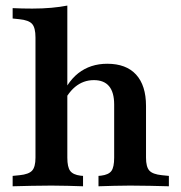

<svg xmlns="http://www.w3.org/2000/svg" viewBox="-20 -651 634 671"><path d="M159.7 -2.4Q121.8 -2.4 90.3 -1.6Q58.9 -0.8 24.2 0V-36.3L48.4 -38.7Q80.6 -41.9 92.3 -54.8Q104 -67.7 104 -100V-208.1H215.3V-100Q215.3 -66.9 225.4 -53.6Q235.5 -40.3 261.3 -37.1L270.2 -36.3V0Q241.9 -0.8 216.5 -1.6Q191.1 -2.4 159.7 -2.4ZM379 -208.1V-285.5Q379 -328.2 361.3 -349.6Q343.5 -371 308.1 -371Q271 -371 242.3 -347.2Q213.7 -323.4 191.9 -272.6L183.9 -288.7Q211.3 -362.1 253.6 -395.2Q296 -428.2 354.8 -428.2Q421 -428.2 455.6 -390.3Q490.3 -352.4 490.3 -280.6V-208.1ZM434.7 -2.4Q404 -2.4 378.2 -1.6Q352.4 -0.8 324.2 0V-36.3L333.1 -37.1Q359.7 -40.3 369.4 -53.6Q379 -66.9 379 -100V-208.1H490.3V-100Q490.3 -67.7 502 -54.8Q513.7 -41.9 546 -38.7L570.2 -36.3V0Q535.5 -0.8 504.4 -1.6Q473.4 -2.4 434.7 -2.4ZM104 -208.1V-520.2Q104 -554 92.3 -567.3Q80.6 -580.6 47.6 -583.9L24.2 -586.3V-622.6Q41.9 -621.8 57.7 -621.4Q73.4 -621 92.7 -621Q129 -621 159.7 -623.8Q190.3 -626.6 215.3 -631.5V-622.6V-208.1Z"/></svg>

Font: Playfair 9pt
Style: Bold
Weight: 700
Designer: Claus Eggers Sørensen
Foundry: Claus Eggers Sørensen
Version: Version 2.203